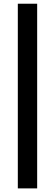

<svg xmlns="http://www.w3.org/2000/svg" viewBox="-20 -832 303 1057"><path d="M78.1 -811.5H184.6V205.1H78.1Z"/></svg>

Font: Reddit Sans Fudge ExtraBold
Style: Regular
Weight: 800
Designer: Stephen Hutchings
Foundry: Reddit
Version: Version 1.011